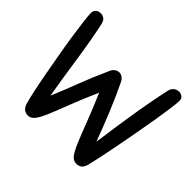

<svg xmlns="http://www.w3.org/2000/svg" viewBox="-166 -899 1092 1092"><g transform="rotate(45 380.0 -352.5)"><path d="M334 -510Q340 -524 352.5 -533Q365 -542 379 -542Q392 -542 404 -533.5Q416 -525 423 -511Q461 -433 498 -342.5Q535 -252 565 -171Q582 -295 602 -421Q622 -547 647 -662Q650 -675 656 -683.5Q662 -692 669 -696.5Q676 -701 683.5 -703Q691 -705 696 -705Q713 -705 724 -695.5Q735 -686 735 -670Q735 -652 729 -606.5Q723 -561 713 -500.5Q703 -440 690.5 -372Q678 -304 666 -241Q654 -178 643 -126Q632 -74 625 -47Q619 -24 607 -12.5Q595 -1 572 -1Q548 -1 531.5 -22.5Q515 -44 495.5 -90Q476 -136 449 -207.5Q422 -279 379 -379Q335 -279 307.5 -207Q280 -135 260.5 -89Q241 -43 224 -21.5Q207 0 184 0Q144 0 131 -46Q123 -73 112 -124.5Q101 -176 89.5 -239Q78 -302 66 -369.5Q54 -437 45 -497Q36 -557 30.5 -602.5Q25 -648 25 -666Q25 -683 36 -694Q47 -705 67 -705Q81 -705 94 -696.5Q107 -688 113 -662Q137 -547 155.5 -421Q174 -295 195 -171Q226 -244 257 -326Q288 -408 334 -510Z"/></g></svg>

Font: Sniglet
Style: Regular
Weight: 400
Designer: Haley Fiege
Foundry: Haley Fiege, Pablo Impallari, Brenda Gallo
Version: Version 2.000; ttfautohint (v0.95) -l 8 -r 50 -G 200 -x 14 -